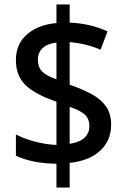

<svg xmlns="http://www.w3.org/2000/svg" viewBox="-20 -779 564 857"><path d="M232 -48Q122 -50 51 -84V-179Q84 -161 134 -147.5Q184 -134 232 -132V-325Q134 -359 92.5 -400.5Q51 -442 51 -511Q51 -583 101 -626Q151 -669 232 -676V-759H291V-678Q339 -676 381 -666Q423 -656 460 -639L429 -557Q364 -585 291 -591V-401Q348 -381 389.5 -358.5Q431 -336 453.5 -303.5Q476 -271 476 -222Q476 -153 428.5 -107.5Q381 -62 291 -52V58H232ZM232 -589Q191 -584 170 -564Q149 -544 149 -513Q149 -480 167.5 -460.5Q186 -441 232 -425ZM291 -137Q336 -144 357.5 -164.5Q379 -185 379 -216Q379 -248 359 -267Q339 -286 291 -302Z"/></svg>

Font: Noto Sans Sinhala UI SemiCondensed Medium
Style: Regular
Weight: 500
Width: 4
Designer: Jelle Bosma - Monotype Design Team
Foundry: Monotype Imaging Inc.
Version: Version 2.006; ttfautohint (v1.8.4.7-5d5b)